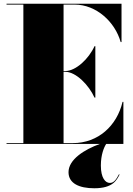

<svg xmlns="http://www.w3.org/2000/svg" viewBox="-20 -770 710 1027"><path d="M485.5 -248H490V-523H485.5C455.5 -456 386 -390 329 -390H320V-745.5H379C496 -745.5 595.5 -652 625.5 -545H630V-750H15V-745.5H105V-4.5H15V0H514C432.5 29.5 346.5 82.5 346.5 151C346.5 211 403.5 237 484.5 237C585.5 237 604.5 192 619.5 164L616.5 162C601.5 190 589.5 208.5 567.5 208.5C543.5 208.5 519.5 181.5 519.5 115.5C519.5 58 536 18 548 0H640V-225H635.5C605.5 -98 506 -4.5 369 -4.5H320V-386H329C386 -386 455.5 -315 485.5 -248Z"/></svg>

Font: Bodoni* 36pt Fatface
Style: Regular
Weight: 900
Version: Version 2.3